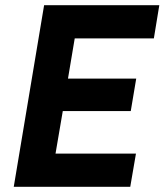

<svg xmlns="http://www.w3.org/2000/svg" viewBox="-20 -720 634 740"><path d="M150 -700H594L573 -572H268L242 -417H505L484 -292H222L194 -128H504L482 0H33Z"/></svg>

Font: Oak Sans
Style: Bold Italic
Weight: 700
Italic angle: -9.5°
Foundry: Erik Kennedy, Walven
Version: Version 1.000